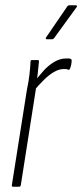

<svg xmlns="http://www.w3.org/2000/svg" viewBox="-20 -709 312 729"><path d="M30 0Q24 0 25 -6L82 -367Q89 -400 92 -427Q95 -454 96 -476Q96 -481 102 -481H123Q128 -481 128 -476Q126 -453 123 -427.5Q120 -402 117 -386L118 -382L59 -6Q58 0 52 0ZM110 -366 114 -403Q129 -422 146.5 -441.5Q164 -461 186 -474Q208 -487 231 -487Q236 -487 240.5 -487Q245 -487 249 -485Q252 -484 252 -480Q252 -472 250.5 -464Q249 -456 246 -449Q244 -443 240 -444Q236 -446 232.5 -446.5Q229 -447 223 -447Q204 -447 184.5 -435.5Q165 -424 146 -405Q127 -386 110 -366ZM158 -560Q155 -560 154 -562.5Q153 -565 155 -567L235 -684Q238 -689 244 -689H267Q271 -689 272 -687Q273 -685 271 -682L186 -565Q183 -560 177 -560Z"/></svg>

Font: Sofia Sans Extra Condensed ExtraLight
Style: Italic
Weight: 250
Italic angle: -9°
Version: Version 4.100